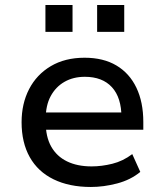

<svg xmlns="http://www.w3.org/2000/svg" viewBox="-20 -736 656 765"><path d="M342 9Q256 9 193.5 -21.5Q131 -52 98.5 -110Q66 -168 66 -249Q66 -323 96 -381Q126 -439 182.5 -472.5Q239 -506 317 -506Q392 -506 444 -475Q496 -444 523.5 -386.5Q551 -329 551 -250V-219H142V-288H483L464 -268Q464 -347 426 -388.5Q388 -430 318 -430Q272 -430 237 -410Q202 -390 182 -353Q162 -316 162 -262V-250Q162 -191 184 -152Q206 -113 247 -93Q288 -73 345 -73Q385 -73 427.5 -83.5Q470 -94 507 -122L539 -51Q500 -19 446.5 -5Q393 9 342 9ZM367 -609V-716H475V-609ZM161 -609V-716H269V-609Z"/></svg>

Font: Nunito Sans 7pt Medium
Style: Regular
Weight: 500
Designer: Vernon Adams
Foundry: Vernon Adams
Version: Version 3.101;gftools[0.9.27]